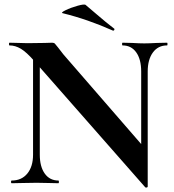

<svg xmlns="http://www.w3.org/2000/svg" viewBox="-20 -815 775 854"><path d="M127 -602 157 -600V-127Q157 -74 179 -43Q201 -12 240 -12Q242 -12 242 -6Q242 0 240 0Q212 0 197 -1L143 -2L81 -1Q64 0 32 0Q29 0 29 -6Q29 -12 32 -12Q76 -12 101.5 -43Q127 -74 127 -127ZM626 18 133 -543Q98 -583 73 -598Q48 -613 22 -613Q20 -613 20 -619Q20 -625 22 -625L64 -624Q77 -623 102 -623L178 -624Q192 -625 212 -625Q220 -625 224 -621Q228 -617 238 -604Q255 -581 262 -573L629 -150L637 15Q637 18 632.5 19Q628 20 626 18ZM637 15 608 -15V-497Q608 -551 586 -582Q564 -613 525 -613Q523 -613 523 -619Q523 -625 525 -625L568 -624Q600 -622 622 -622Q642 -622 678 -624L723 -625Q725 -625 725 -619Q725 -613 723 -613Q683 -613 660 -581.5Q637 -550 637 -497ZM260 -756Q248 -758 271.5 -769.5Q295 -781 325.5 -789.5Q356 -798 361 -793L408 -753Q452 -715 486 -689Q489 -688 489 -685Q489 -682 487 -680Q485 -678 482 -679Q370 -729 260 -756Z"/></svg>

Font: Cormorant Infant
Style: Bold
Weight: 700
Designer: Christian Thalmann (Catharsis Fonts)
Foundry: Catharsis Fonts
Version: Version 4.000